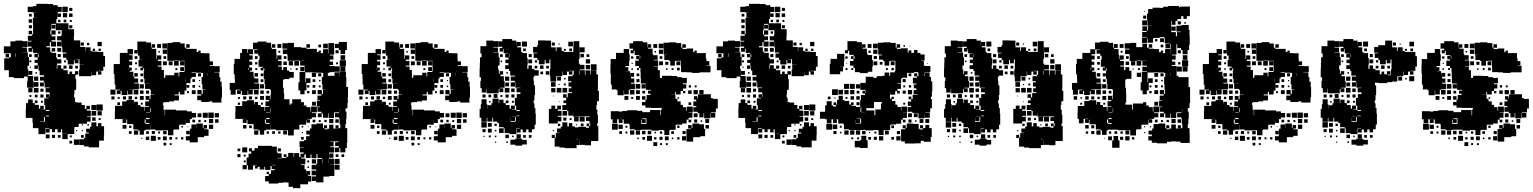

<svg xmlns="http://www.w3.org/2000/svg" viewBox="-26 -740 7970 998"><path d="M511 -470V-449H520V-393H511V-372H485V-370H501V-352H483V-368H474V-349H450V-368H449V-344H385V-378H388V-405H411V-406H387V-432H365V-431H382V-411H362V-428H358V-405H326V-428H319V-440H301V-462H319V-467H298V-494H295V-522H294V-499H270V-523H293V-530H271V-552H293V-560H295V-583H264V-616H242V-611H240V-583H236V-561H241V-582H263V-560H242V-551H262V-531H242V-524H265V-498H239V-521H233V-500H215V-494H235V-471H242V-465H266V-440H271V-432H293V-410H271V-402H269V-383H272V-401H292V-383H304V-375H326V-355H335V-368H349V-355H363V-370H381V-352H366V-329H370V-273H361V-252H359V-233H364V-210H371V-207H398V-194H415V-174H423V-190H441V-172H425V-165H446V-137H426V-134H445V-108H426V-97H383V-80H361V-72H360V-43H326V-17H298V-45H324V-46H297V-68H291V-52H273V-68H260V-53H244V-69H232V-51H212V-71H230V-74H210V-43H174V-74H145V-102H143V-127H108V-175H109V-204H120V-223H144V-204H155V-195H176V-175H183V-190H201V-172H186V-171H209V-193H204V-229H227V-232H213V-250H231V-236H233V-251H232V-260H211V-282H232V-285H206V-311H202V-321H182V-341H202V-349H180V-373H174V-399H171V-382H153V-400H170V-413H154V-429H170V-442H153V-460H169V-465H146V-487H142V-471H122V-491H138V-498H119V-524H138V-528H119V-554H141V-562H146V-614H145V-648H167V-649H150V-673H163V-674H145V-677H118V-705H145V-708H163V-720H221V-719H250V-713H274V-704H295V-678H274V-670H291V-652H273V-669H272V-641H267V-619H330V-588H359V-554H358V-530H391V-496H417V-474H419V-494H445V-474H455V-472H483V-470ZM298 -705H326V-677H298ZM334 -699H350V-683H334ZM301 -672H323V-650H301ZM333 -670H351V-652H333ZM125 -654V-668H139V-654ZM141 -622H123V-640H141ZM319 -638V-624H305V-638ZM288 -637V-625H276V-637ZM337 -626V-636H347V-626ZM262 -611V-591H242V-611ZM140 -609V-593H124V-609ZM350 -593H334V-609H350ZM123 -562V-580H141V-562ZM276 -565V-577H288V-565ZM118 -318V-342H99V-334H45V-339H20V-375H-4V-437H21V-442H30V-463H-6V-499H28V-525H54V-529H90V-526H117V-496H90V-493H114V-469H90V-468H119V-444H125V-398H117V-380H121V-345H146V-318H149V-284H115V-318ZM481 -522H503V-500H481ZM394 -519H410V-503H394ZM426 -517H438V-505H426ZM272 -491H292V-471H272ZM261 -490V-472H243V-490ZM456 -487H468V-475H456ZM498 -487V-475H486V-487ZM56 -445V-463H54V-445ZM3 -442V-460H21V-442ZM290 -459V-443H274V-459ZM125 -458H139V-444H125ZM171 -443H175V-458H171ZM127 -426H137V-416H127ZM317 -426V-416H307V-426ZM351 -400V-382H333V-400ZM304 -399H320V-383H304ZM379 -398V-384H365V-398ZM135 -394V-388H129V-394ZM142 -351H122V-371H142ZM158 -357V-365H166V-357ZM173 -320H151V-342H173ZM174 -289H150V-313H174ZM202 -291H182V-311H202ZM174 -259H150V-283H174ZM121 -282H143V-260H121ZM184 -279H200V-263H184ZM200 -233H184V-249H200ZM169 -248V-234H155V-248ZM137 -246V-236H127V-246ZM155 -218H169V-204H155ZM197 -216V-206H187V-216ZM476 -197H508V-165H476ZM449 -194H475V-168H449ZM231 -163V-168H212V-163ZM450 -163H474V-139H450ZM481 -162H503V-140H481ZM228 -139H212V-135H228ZM208 -108V-131H203V-110H181V-108ZM471 -130V-112H453V-130ZM497 -126V-116H487V-126ZM483 -100H501V-84H515V-38H514V-9H489V26H435V21H410V14H387V-16H410V-23H417V-46H435V-51H422V-71H442V-81H449V-104H475V-84H483ZM428 -87V-95H436V-87ZM399 -94H405V-88H399ZM369 -58V-64H375V-58ZM405 -58H399V-64H405ZM232 -21H212V-41H232ZM260 -23H244V-39H260ZM289 -24H275V-38H289ZM409 -24H395V-38H409ZM337 -26V-36H347V-26ZM386 13H358V-15H386ZM349 6H335V-8H349Z M1126 -288H1128V-234H1125V-207H1077V-213H1062V-210H1020V-219H999V-243H1020V-250H1000V-272H1022V-252H1028V-274H1042V-276H1026V-302H1022V-340H1029V-361H1021V-362H992V-365H970V-362H992V-340H970V-332H964V-308H943V-269H933V-249H909V-262H903V-249H882V-244H904V-218H879V-213H853V-209H826V-206H821V-194H824V-170H830V-141H832V-170H890V-165H896V-166H946V-161H971V-153H993V-129H971V-121H961V-101H941V-116H940V-92H911V-91H905V-67H878V-64H875V-37H847V-63H820V-62H782V-67H757V-91H756V-66H730V-62H722V-40H700V-62H692V-67H667V-94H664V-95H635V-118H631V-101H611V-121H628V-122H611V-121H571V-161H572V-190H609V-213H632V-220H670V-197H671V-211H691V-194H704V-185H725V-163H727V-185H748V-189H729V-213H748V-221H731V-241H751V-224H756V-246H776V-248H758V-273H753V-278H728V-304H751V-305H725V-331H721V-371H723V-385H718V-374H704V-388H715V-394H694V-428H715V-429H699V-451H691V-478H690V-462H672V-480H688V-524H734V-519H759V-493H762V-510H780V-492H763V-486H786V-457H787V-434H790V-452H812V-430H794V-423H813V-399H794V-394H814V-376H826V-336H833V-349H880V-362H902V-343H906V-366H932V-370H934V-393H933V-424H904V-425H878V-424H844V-453H843V-488H818V-514H844V-489H845V-517H871V-521H911V-514H934V-492H942V-486H996V-470H1005V-477H1017V-465H1010V-464H1034V-463H1063V-434H1064V-421H1081V-401H1064V-397H1087V-396H1116V-366H1088V-364H1114V-339H1119V-316H1126ZM791 -511H811V-491H791ZM942 -510H960V-492H942ZM581 -271H598V-274H574V-300H570V-329H569V-355H565V-407H597V-465H637V-485H665V-457H645V-453H663V-429H645V-421H661V-401H645V-389H659V-373H648V-367H667V-342H672V-332H692V-310H672V-306H696V-276H668V-274H644V-273H663V-249H639V-268H636V-246H606V-268H601V-251H581ZM820 -482H842V-460H820ZM805 -475V-467H797V-475ZM674 -448H688V-434H674ZM824 -434V-448H838V-434ZM879 -423H903V-399H879ZM910 -422H932V-400H910ZM841 -401H821V-421H841ZM851 -401V-421H871V-401ZM676 -416H686V-406H676ZM931 -391V-371H911V-391ZM643 -387H642V-378H643ZM896 -386V-376H886V-386ZM685 -385V-377H677V-385ZM1054 -346V-361H1053V-346ZM672 -360H690V-342H672ZM1003 -359H1019V-343H1003ZM704 -358H718V-344H704ZM937 -313H938V-332H937ZM718 -314H704V-328H718ZM974 -328H988V-314H974ZM1008 -318V-324H1014V-318ZM722 -280H700V-302H722ZM944 -298H958V-284H944ZM988 -284H974V-298H988ZM1015 -287H1007V-295H1015ZM548 -274H574V-248H548ZM669 -273H693V-249H669ZM991 -251H971V-271H991ZM702 -252V-270H720V-252ZM733 -253V-269H749V-253ZM956 -266V-256H946V-266ZM701 -241H721V-221H701ZM660 -240V-222H642V-240ZM569 -223H553V-239H569ZM629 -239V-223H613V-239ZM687 -237V-225H675V-237ZM586 -226V-236H596V-226ZM598 -194H584V-208H598ZM716 -206V-196H706V-206ZM755 -158H758V-178H755ZM733 -155H754V-157H733ZM1085 -127H1057V-155H1085ZM1028 -154H1054V-128H1028ZM1112 -130H1090V-152H1112ZM1001 -151H1021V-131H1001ZM751 -127H733V-121H751ZM1082 -100H1060V-122H1082ZM1110 -102H1092V-120H1110ZM726 -119V-100H730V-96H751V-101H731V-119ZM974 -104V-118H988V-104ZM1017 -117V-105H1005V-117ZM1046 -116V-106H1036V-116ZM1050 -72H1035V-68H1058V-34H1035V-27H1002V0H960V-10H940V-32H960V-42H961V-71H969V-93H993V-75H994V-98H1028V-75H1032V-90H1050ZM1082 -70H1060V-92H1082ZM631 -71H611V-91H631ZM645 -75V-87H657V-75ZM917 -77V-85H925V-77ZM949 -79V-83H953V-79ZM692 -40H670V-62H692ZM822 -42V-60H840V-42ZM942 -42V-60H960V-42ZM763 -43V-59H779V-43ZM658 -44H644V-58H658ZM734 -44V-58H748V-44ZM796 -46V-56H806V-46ZM784 -8H758V-34H784ZM841 -11H821V-31H841ZM750 -12H732V-30H750ZM808 -14H794V-28H808ZM868 -14H854V-28H868ZM927 -15H915V-27H927ZM896 -16H886V-26H896ZM714 -18H708V-24H714ZM838 16H824V2H838ZM866 14H856V4H866Z M1588 -160H1591V-186H1621V-156H1595V-152H1617V-130H1595V-122H1570V-120H1585V-102H1567V-117H1565V-92H1530V-67H1503V-64H1501V-36H1471V-63H1408V-67H1382V-90H1381V-66H1355V-62H1347V-40H1325V-62H1317V-67H1292V-94H1289V-95H1260V-117H1256V-101H1236V-121H1252V-122H1197V-160H1198V-189H1227V-190H1233V-214H1258V-219H1294V-197H1297V-210H1315V-194H1329V-184H1349V-163H1352V-185H1373V-189H1354V-213H1373V-220H1355V-242H1377V-224H1380V-247H1382V-273H1378V-277H1352V-304H1349V-330H1345V-372H1348V-385H1343V-374H1329V-388H1340V-393H1318V-429H1323V-451H1316V-461H1296V-481H1313V-484H1289V-518H1313V-524H1359V-518H1383V-492H1387V-485H1410V-457H1412V-434H1415V-452H1437V-430H1419V-423H1438V-399H1419V-394H1439V-376H1446V-391H1466V-373H1478V-366H1501V-336H1478V-329H1451V-326H1445V-284H1449V-256H1451V-224H1479V-196H1485V-202H1493V-224H1539V-209H1554V-193H1547V-192H1567V-183H1588ZM1744 -480H1735V-490H1715V-512H1735V-522H1777V-480H1768V-459H1744ZM1774 -288H1783V-234H1782V-205H1780V-177H1770V-160H1775V-122H1773V-94H1769V-74H1779V2H1777V30H1769V52H1743V30H1738V51H1714V27H1735V19H1716V-1H1733V-5H1690V-3H1708V21H1690V25H1710V53H1684V85H1710V113H1687V114H1711V143H1712V175H1685V178H1655V208H1617V201H1594V177H1617V171H1594V147H1618V141H1594V117H1618V111H1623V86H1648V81H1624V61H1619V82H1593V63H1588V81H1564V63H1556V79H1539V84H1561V114H1539V118H1557V140H1565V160H1566V149H1586V169H1575V174H1591V204H1575V218H1535V238H1497V231H1474V209H1466V208H1447V210H1421V214H1371V203H1352V175H1371V165H1360V153H1372V164H1382V145H1401V139H1386V123H1380V143H1352V127H1348V141H1324V127H1313V136H1299V122H1308V120H1289V142H1263V119H1257V140H1235V118H1256V79H1266V59H1280V47H1268V31H1284V43H1297V30H1315V18H1387V22H1413V49H1416V57H1438V81H1416V83H1438V81H1462V76H1449V62H1463V75H1472V55H1500V75H1503V56H1529V76H1536V59H1552V52H1533V26H1552V24H1531V-6H1555V-12H1565V-32H1583V-41H1566V-61H1585V-72H1593V-94H1619V-98H1653V-75H1658V-89H1674V-73H1660V-68H1676V-71H1685V-92H1707V-72H1733V-73H1718V-89H1734V-74H1743V-94H1739V-122H1737V-130H1715V-152H1737V-156H1712V-155H1710V-127H1682V-150H1679V-128H1653V-150H1646V-131H1626V-151H1645V-159H1624V-183H1637V-186H1621V-216H1637V-219H1624V-243H1645V-250H1625V-272H1647V-252H1653V-274H1667V-275H1650V-302H1647V-340H1654V-361H1646V-362H1617V-364H1561V-312H1564V-333H1588V-309H1567V-270H1557V-250H1535V-270H1525V-312H1531V-366H1559V-392H1557V-399H1534V-423H1557V-424H1529V-425H1503V-424H1469V-452H1467V-459H1444V-483H1467V-487H1442V-515H1470V-517H1502V-495H1540V-492H1567V-486H1621V-469H1630V-477H1642V-465H1634V-464H1653V-484H1679V-463H1681V-516H1711V-456H1688V-452H1707V-430H1688V-420H1705V-402H1687V-397H1712V-395H1740V-367H1712V-365H1686V-361H1678V-346H1713V-364H1739V-339H1740V-367H1772V-339H1774ZM1654 -513H1678V-489H1654ZM1416 -511H1436V-491H1416ZM1387 -510H1405V-492H1387ZM1567 -510H1585V-492H1567ZM1629 -508H1643V-494H1629ZM1260 -465H1263V-484H1289V-458H1270V-452H1287V-430H1270V-420H1285V-402H1270V-389H1284V-373H1273V-367H1292V-341H1296V-332H1317V-310H1296V-306H1321V-276H1292V-275H1269V-273H1288V-249H1264V-268H1261V-246H1231V-268H1226V-251H1206V-271H1223V-274H1204V-273H1199V-248H1173V-273H1168V-309H1195V-329H1194V-354H1189V-408H1193V-434H1222V-465H1232V-485H1260ZM1718 -479H1734V-463H1718ZM1431 -476V-466H1421V-476ZM1768 -429H1744V-453H1768ZM1299 -448H1313V-434H1299ZM1449 -434V-448H1463V-434ZM1740 -427H1772V-395H1740ZM1504 -423H1528V-399H1504ZM1475 -422H1497V-400H1475ZM1465 -402H1447V-420H1465ZM1300 -417H1312V-405H1300ZM1731 -416V-406H1721V-416ZM1769 -394V-368H1743V-394ZM1557 -370H1535V-392H1557ZM1268 -387H1265V-378H1268ZM1311 -386V-376H1301V-386ZM1521 -386V-376H1511V-386ZM1489 -384V-378H1483V-384ZM1617 -340H1595V-362H1617ZM1315 -342H1297V-360H1315ZM1628 -359H1644V-343H1628ZM1329 -358H1343V-344H1329ZM1343 -314H1329V-328H1343ZM1599 -328H1613V-314H1599ZM1632 -317V-325H1640V-317ZM1347 -280H1325V-302H1347ZM1613 -284H1599V-298H1613ZM1570 -297H1582V-285H1570ZM1641 -286H1631V-296H1641ZM1294 -273H1318V-249H1294ZM1616 -251H1596V-271H1616ZM1327 -252V-270H1345V-252ZM1359 -254V-268H1373V-254ZM1582 -255H1570V-267H1582ZM1326 -241H1346V-221H1326ZM1238 -223V-239H1254V-223ZM1268 -223V-239H1284V-223ZM1312 -237V-225H1300V-237ZM1211 -226V-236H1221V-226ZM1616 -191H1596V-211H1616ZM1222 -195H1210V-207H1222ZM1341 -206V-196H1331V-206ZM1380 -158H1382V-178H1380ZM1741 -173V-160H1742V-173ZM1358 -155H1379V-157H1358ZM1375 -127H1358V-121H1375ZM1685 -122H1707V-100H1685ZM1717 -120H1735V-102H1717ZM1351 -119V-100H1355V-96H1375V-101H1356V-119ZM1599 -104V-118H1613V-104ZM1660 -105V-117H1672V-105ZM1631 -106V-116H1641V-106ZM1237 -72V-90H1255V-72ZM1269 -74V-88H1283V-74ZM1542 -85H1550V-77H1542ZM1574 -79V-83H1578V-79ZM1317 -40H1295V-62H1317ZM1446 -61H1466V-41H1446ZM1389 -44V-58H1403V-44ZM1360 -45V-57H1372V-45ZM1420 -45V-57H1432V-45ZM1549 -54V-48H1543V-54ZM1553 -14H1539V-28H1553ZM1259 52H1233V26H1259ZM1434 47H1418V31H1434ZM1209 46V32H1223V46ZM1707 58V80H1685V58ZM1224 77H1208V61H1224ZM1719 76V62H1733V76ZM1763 76H1749V62H1763ZM1241 64H1251V74H1241ZM1739 112H1713V86H1739ZM1649 87V108H1651V87ZM1682 87H1681V108H1682ZM1595 110V88H1617V110ZM1251 104H1241V94H1251ZM1571 94H1581V104H1571ZM1739 142H1713V116H1739ZM1405 119V117H1390V119ZM1580 125V133H1572V125Z M2415 -288H2417V-234H2414V-207H2366V-213H2351V-210H2309V-219H2288V-243H2309V-250H2289V-272H2311V-252H2317V-274H2331V-276H2315V-302H2311V-340H2318V-361H2310V-362H2281V-365H2259V-362H2281V-340H2259V-332H2253V-308H2232V-269H2222V-249H2198V-262H2192V-249H2171V-244H2193V-218H2168V-213H2142V-209H2115V-206H2110V-194H2113V-170H2119V-141H2121V-170H2179V-165H2185V-166H2235V-161H2260V-153H2282V-129H2260V-121H2250V-101H2230V-116H2229V-92H2200V-91H2194V-67H2167V-64H2164V-37H2136V-63H2109V-62H2071V-67H2046V-91H2045V-66H2019V-62H2011V-40H1989V-62H1981V-67H1956V-94H1953V-95H1924V-118H1920V-101H1900V-121H1917V-122H1900V-121H1860V-161H1861V-190H1898V-213H1921V-220H1959V-197H1960V-211H1980V-194H1993V-185H2014V-163H2016V-185H2037V-189H2018V-213H2037V-221H2020V-241H2040V-224H2045V-246H2065V-248H2047V-273H2042V-278H2017V-304H2040V-305H2014V-331H2010V-371H2012V-385H2007V-374H1993V-388H2004V-394H1983V-428H2004V-429H1988V-451H1980V-478H1979V-462H1961V-480H1977V-524H2023V-519H2048V-493H2051V-510H2069V-492H2052V-486H2075V-457H2076V-434H2079V-452H2101V-430H2083V-423H2102V-399H2083V-394H2103V-376H2115V-336H2122V-349H2169V-362H2191V-343H2195V-366H2221V-370H2223V-393H2222V-424H2193V-425H2167V-424H2133V-453H2132V-488H2107V-514H2133V-489H2134V-517H2160V-521H2200V-514H2223V-492H2231V-486H2285V-470H2294V-477H2306V-465H2299V-464H2323V-463H2352V-434H2353V-421H2370V-401H2353V-397H2376V-396H2405V-366H2377V-364H2403V-339H2408V-316H2415ZM2080 -511H2100V-491H2080ZM2231 -510H2249V-492H2231ZM1870 -271H1887V-274H1863V-300H1859V-329H1858V-355H1854V-407H1886V-465H1926V-485H1954V-457H1934V-453H1952V-429H1934V-421H1950V-401H1934V-389H1948V-373H1937V-367H1956V-342H1961V-332H1981V-310H1961V-306H1985V-276H1957V-274H1933V-273H1952V-249H1928V-268H1925V-246H1895V-268H1890V-251H1870ZM2109 -482H2131V-460H2109ZM2094 -475V-467H2086V-475ZM1963 -448H1977V-434H1963ZM2113 -434V-448H2127V-434ZM2168 -423H2192V-399H2168ZM2199 -422H2221V-400H2199ZM2130 -401H2110V-421H2130ZM2140 -401V-421H2160V-401ZM1965 -416H1975V-406H1965ZM2220 -391V-371H2200V-391ZM1932 -387H1931V-378H1932ZM2185 -386V-376H2175V-386ZM1974 -385V-377H1966V-385ZM2343 -346V-361H2342V-346ZM1961 -360H1979V-342H1961ZM2292 -359H2308V-343H2292ZM1993 -358H2007V-344H1993ZM2226 -313H2227V-332H2226ZM2007 -314H1993V-328H2007ZM2263 -328H2277V-314H2263ZM2297 -318V-324H2303V-318ZM2011 -280H1989V-302H2011ZM2233 -298H2247V-284H2233ZM2277 -284H2263V-298H2277ZM2304 -287H2296V-295H2304ZM1837 -274H1863V-248H1837ZM1958 -273H1982V-249H1958ZM2280 -251H2260V-271H2280ZM1991 -252V-270H2009V-252ZM2022 -253V-269H2038V-253ZM2245 -266V-256H2235V-266ZM1990 -241H2010V-221H1990ZM1949 -240V-222H1931V-240ZM1858 -223H1842V-239H1858ZM1918 -239V-223H1902V-239ZM1976 -237V-225H1964V-237ZM1875 -226V-236H1885V-226ZM1887 -194H1873V-208H1887ZM2005 -206V-196H1995V-206ZM2044 -158H2047V-178H2044ZM2022 -155H2043V-157H2022ZM2374 -127H2346V-155H2374ZM2317 -154H2343V-128H2317ZM2401 -130H2379V-152H2401ZM2290 -151H2310V-131H2290ZM2040 -127H2022V-121H2040ZM2371 -100H2349V-122H2371ZM2399 -102H2381V-120H2399ZM2015 -119V-100H2019V-96H2040V-101H2020V-119ZM2263 -104V-118H2277V-104ZM2306 -117V-105H2294V-117ZM2335 -116V-106H2325V-116ZM2339 -72H2324V-68H2347V-34H2324V-27H2291V0H2249V-10H2229V-32H2249V-42H2250V-71H2258V-93H2282V-75H2283V-98H2317V-75H2321V-90H2339ZM2371 -70H2349V-92H2371ZM1920 -71H1900V-91H1920ZM1934 -75V-87H1946V-75ZM2206 -77V-85H2214V-77ZM2238 -79V-83H2242V-79ZM1981 -40H1959V-62H1981ZM2111 -42V-60H2129V-42ZM2231 -42V-60H2249V-42ZM2052 -43V-59H2068V-43ZM1947 -44H1933V-58H1947ZM2023 -44V-58H2037V-44ZM2085 -46V-56H2095V-46ZM2073 -8H2047V-34H2073ZM2130 -11H2110V-31H2130ZM2039 -12H2021V-30H2039ZM2097 -14H2083V-28H2097ZM2157 -14H2143V-28H2157ZM2216 -15H2204V-27H2216ZM2185 -16H2175V-26H2185ZM2003 -18H1997V-24H2003ZM2127 16H2113V2H2127ZM2155 14H2145V4H2155Z M2739 -382H2751V-375H2774V-347H2751V-340H2747V-320H2749V-296H2755V-246H2752V-219H2748V-203H2752V-178H2757V-150H2759V-92H2753V-68H2739V-52H2721V-67H2709V-52H2691V-67H2680V-51H2660V-71H2676V-73H2658V-43H2622V-48H2597V-73H2592V-79H2568V-100H2559V-108H2537V-128H2533V-108H2507V-128H2504V-107H2476V-128H2467V-174H2473V-198H2477V-224H2503V-198H2507V-174H2508V-193H2528V-203H2534V-227H2566V-204H2569V-222H2591V-204H2603V-194H2623V-175H2630V-191H2650V-171H2634V-169H2657V-191H2650V-231H2660V-251H2679V-260H2659V-282H2679V-284H2653V-311H2651V-290H2629V-312H2650V-320H2629V-342H2650V-347H2626V-371H2620V-381H2600V-401H2617V-412H2601V-430H2617V-441H2600V-461H2617V-463H2592V-486H2589V-472H2571V-490H2585V-497H2566V-525H2585V-537H2636V-529H2658V-504H2659V-522H2681V-500H2663V-494H2683V-470H2689V-464H2713V-438H2717V-404H2715V-382H2721V-400H2739ZM3077 -214V-194H3074V-170H3079V-143H3082V-99H3078V-85H3084V-7H3046V15H3014V13H2986V-10H2985V14H2971V30H2909V27H2882V22H2857V-23H2842V-39H2858V-24H2863V-48H2883V-50H2869V-72H2889V-82H2897V-104H2923V-83H2931V-100H2949V-83H2962V-78H2980V-81H3020V-76H3036V-84H3023V-98H3037V-85H3042V-99H3038V-111H3020V-131H3038V-135H3014V-136H2987V-134H2953V-156H2952V-139H2928V-163H2922V-168H2897V-194H2917V-204H2903V-218H2917V-232H2901V-250H2919V-234H2925V-256H2947V-261H2930V-281H2944V-290H2929V-312H2944V-318H2927V-344H2950V-351H2956V-372H2933V-370H2949V-352H2931V-368H2921V-350H2899V-368H2897V-344H2868V-343H2865V-316H2835V-343H2832V-379H2835V-431H2830V-411H2810V-428H2805V-406H2775V-428H2767V-439H2748V-463H2766V-466H2745V-496H2766V-505H2771V-530H2809V-529H2838V-500H2839V-494H2863V-475H2867V-494H2893V-475H2904V-470H2954V-497H2955V-526H2985V-497H2986V-468H2987V-434H2983V-409H2988V-403H3012V-379H2988V-375H3014V-349H3017V-374H3043V-353H3046V-375H3074V-353H3082V-279H3081V-268H3087V-214ZM2471 -320H2474V-338H2467V-384H2468V-413H2469V-442H2477V-462H2471V-500H2502V-529H2538V-526H2565V-496H2538V-493H2562V-469H2538V-467H2566V-442H2571V-400H2563V-378H2567V-356H2571V-370H2589V-352H2575V-344H2593V-318H2597V-284H2573V-281H2590V-261H2570V-278H2566V-255H2504V-279H2502V-259H2478V-282H2471ZM2687 -524H2713V-498H2687ZM2928 -523H2952V-499H2928ZM2842 -519H2858V-503H2842ZM2877 -514H2883V-508H2877ZM2987 -494H3013V-468H2987ZM2707 -488V-474H2693V-488ZM2947 -488V-474H2933V-488ZM2905 -486H2915V-476H2905ZM3009 -460V-442H2991V-460ZM2722 -459H2738V-443H2722ZM2573 -458H2587V-444H2573ZM2620 -444H2622V-458H2620ZM3023 -458H3037V-444H3023ZM3019 -432H3041V-410H3019ZM2720 -431H2740V-411H2720ZM2754 -415V-427H2766V-415ZM2584 -425V-417H2576V-425ZM3045 -406H3075V-376H3045ZM3019 -402H3041V-380H3019ZM2799 -382H2781V-400H2799ZM2767 -384H2753V-398H2767ZM2813 -384V-398H2827V-384ZM2986 -373H2984V-351H2986ZM2829 -352H2811V-370H2829ZM2797 -354H2783V-368H2797ZM2606 -357V-365H2614V-357ZM2621 -320H2599V-342H2621ZM2870 -341H2890V-321H2870ZM2906 -327V-335H2914V-327ZM2838 -313H2862V-289H2838ZM2620 -311V-291H2600V-311ZM2915 -296H2905V-306H2915ZM2883 -304V-298H2877V-304ZM2622 -259H2598V-283H2622ZM2892 -259H2868V-283H2892ZM2922 -259H2898V-283H2922ZM2839 -282H2861V-260H2839ZM2631 -280H2649V-262H2631ZM2560 -251V-231H2540V-251ZM2498 -249V-233H2482V-249ZM2618 -249V-233H2602V-249ZM2632 -249H2648V-233H2632ZM2513 -248H2527V-234H2513ZM2585 -246V-236H2575V-246ZM2852 -243V-239H2848V-243ZM2603 -218H2617V-204H2603ZM2645 -216V-206H2635V-216ZM2524 -215V-207H2516V-215ZM2882 -213V-209H2878V-213ZM2892 -109H2873V-98H2827V-174H2840V-191H2860V-174H2870V-191H2890V-171H2873V-164H2893V-138H2873V-133H2892ZM2658 -163H2676V-168H2658ZM2922 -139H2898V-163H2922ZM2675 -136V-139H2658V-136ZM3013 -134V-108H2987V-134ZM2655 -109V-133H2634V-132H2651V-110H2629V-127H2628V-106H2652V-109ZM2958 -133H2982V-109H2958ZM2902 -113V-129H2918V-113ZM2935 -116V-126H2945V-116ZM2504 -77H2476V-105H2504ZM2530 -81H2510V-101H2530ZM2993 -84V-98H3007V-84ZM2556 -85H2544V-97H2556ZM2886 -97V-85H2874V-97ZM2973 -94V-88H2967V-94ZM2592 -49H2568V-73H2592ZM2530 -51H2510V-71H2530ZM2498 -53H2482V-69H2498ZM2554 -57H2546V-65H2554ZM2853 -64V-58H2847V-64ZM2659 -20V-42H2681V-20ZM2619 -22H2601V-40H2619ZM2693 -24V-38H2707V-24ZM2737 -24H2723V-38H2737ZM2525 -26H2515V-36H2525ZM2554 -27H2546V-35H2554ZM2636 -27V-35H2644V-27ZM2493 -28H2487V-34H2493ZM2652 -19H2688V-13H2712V11H2688V17H2652V12H2627V-14H2652ZM2979 -18H2971V-16H2979ZM2614 3H2606V-5H2614ZM2553 2H2547V-4H2553Z M3519 -92H3490V-91H3486V-65H3458V-63H3453V-38H3427V-63H3422V-64H3400V-61H3360V-66H3307V-64H3273V-68H3247V-94H3243V-97H3216V-119H3210V-101H3190V-120H3182V-99H3158V-120H3149V-162H3191V-160H3208V-163H3234V-167H3286V-164H3313V-157H3353V-168H3407V-141H3410V-171H3414V-179H3358V-180H3329V-192H3311V-210H3329V-222H3335V-246H3355V-253H3342V-269H3358V-273H3332V-301H3331V-280H3309V-302H3330V-306H3305V-335H3304V-364H3303V-386H3295V-397H3276V-425H3295V-432H3281V-450H3297V-454H3273V-476H3268V-463H3252V-479H3265V-487H3246V-515H3265V-526H3315V-520H3339V-494H3341V-510H3359V-492H3343V-487H3366V-460H3369V-453H3392V-429H3373V-426H3395V-396H3373V-394H3393V-375H3404V-335H3415V-346H3465V-345H3494V-339H3518V-335H3544V-307H3524V-302H3541V-280H3524V-267H3512V-249H3488V-262H3484V-247H3463V-246H3485V-226H3495V-213H3512V-195H3524V-183H3542V-164H3545V-186H3575V-156H3553V-154H3573V-128H3553V-118H3543V-98H3519ZM3444 -455H3424V-484H3423V-518H3451V-520H3489V-516H3515V-493H3521V-510H3539V-492H3522V-485H3543V-488H3577V-469H3584V-477H3596V-465H3588V-464H3643V-437H3646V-422H3661V-400H3646V-398H3667V-364H3610V-361H3570V-364H3543V-365H3514V-394H3513V-424H3488V-423H3482V-399H3458V-423H3452V-428H3427V-454H3444ZM3398 -513H3422V-489H3398ZM3370 -511H3390V-491H3370ZM3149 -358H3147V-404H3148V-433H3176V-465H3216V-485H3244V-458H3247V-424H3244V-397H3225V-391H3240V-371H3226V-370H3249V-345H3250V-361H3270V-341H3254V-332H3271V-310H3254V-305H3274V-277H3248V-273H3242V-249H3218V-270H3216V-245H3184V-270H3179V-275H3154V-300H3149ZM3399 -482H3421V-460H3399ZM3384 -475V-467H3376V-475ZM3299 -436H3302V-448H3299ZM3403 -434V-448H3417V-434ZM3254 -447H3266V-435H3254ZM3420 -401H3400V-421H3420ZM3490 -421H3510V-401H3490ZM3432 -419H3448V-403H3432ZM3257 -408V-414H3263V-408ZM3507 -388V-374H3493V-388ZM3295 -376H3285V-386H3295ZM3475 -386V-376H3465V-386ZM3264 -377H3256V-385H3264ZM3444 -385V-377H3436V-385ZM3283 -344V-358H3297V-344ZM3298 -313H3282V-329H3298ZM3302 -279H3278V-303H3302ZM3554 -285V-297H3566V-285ZM3585 -286V-296H3595V-286ZM3272 -273V-249H3248V-273ZM3601 -250H3579V-272H3601ZM3609 -250V-272H3631V-250ZM3280 -271H3300V-251H3280ZM3551 -270H3569V-252H3551ZM3313 -254V-268H3327V-254ZM3536 -267V-255H3524V-267ZM3679 -226H3705V-176H3695V-156H3669V-153H3692V-129H3668V-152H3666V-125H3634V-152H3631V-130H3609V-152H3601V-159H3578V-183H3593V-189H3578V-213H3593V-222H3581V-240H3599V-228H3602V-249H3631V-250H3669V-230H3679ZM3240 -241V-221H3220V-241ZM3300 -221H3280V-241H3300ZM3311 -222V-240H3329V-222ZM3265 -236V-226H3255V-236ZM3504 -235V-227H3496V-235ZM3567 -208V-194H3553V-208ZM3580 -151H3600V-131H3580ZM3334 -96V-125H3313V-121H3330V-101H3310V-118H3307V-96ZM3208 -121V-122H3191V-121ZM3660 -101H3640V-121H3660ZM3598 -119V-103H3582V-119ZM3567 -118V-104H3553V-118ZM3616 -107V-115H3624V-107ZM3607 -94H3633V-70H3639V-32H3614V-27H3577V-4H3543V-33H3542V-69H3566V-72H3551V-90H3569V-75H3573V-98H3607ZM3185 -66H3155V-96H3185ZM3211 -70H3189V-92H3211ZM3659 -72H3641V-90H3659ZM3506 -75H3494V-87H3506ZM3235 -76H3225V-86H3235ZM3271 -40H3249V-62H3271ZM3301 -40H3279V-62H3301ZM3329 -42H3311V-60H3329ZM3341 -42V-60H3359V-42ZM3538 -59V-43H3522V-59ZM3207 -44H3193V-58H3207ZM3477 -44H3463V-58H3477ZM3404 -45V-57H3416V-45ZM3235 -46H3225V-56H3235ZM3376 -47V-55H3384V-47ZM3363 -8H3337V-34H3363ZM3541 -10H3519V-32H3541ZM3450 -11H3430V-31H3450ZM3418 -13H3402V-29H3418ZM3327 -14H3313V-28H3327ZM3386 -15H3374V-27H3386ZM3506 -15H3494V-27H3506ZM3294 -17H3286V-25H3294ZM3474 -17H3466V-25H3474ZM3390 19H3370V-1H3390ZM3415 14H3405V4H3415ZM3445 14H3435V4H3445Z M4215 -470V-449H4224V-393H4215V-372H4189V-370H4205V-352H4187V-368H4178V-349H4154V-368H4153V-344H4089V-378H4092V-405H4115V-406H4091V-432H4069V-431H4086V-411H4066V-428H4062V-405H4030V-428H4023V-440H4005V-462H4023V-467H4002V-494H3999V-522H3998V-499H3974V-523H3997V-530H3975V-552H3997V-560H3999V-583H3968V-616H3946V-611H3944V-583H3940V-561H3945V-582H3967V-560H3946V-551H3966V-531H3946V-524H3969V-498H3943V-521H3937V-500H3919V-494H3939V-471H3946V-465H3970V-440H3975V-432H3997V-410H3975V-402H3973V-383H3976V-401H3996V-383H4008V-375H4030V-355H4039V-368H4053V-355H4067V-370H4085V-352H4070V-329H4074V-273H4065V-252H4063V-233H4068V-210H4075V-207H4102V-194H4119V-174H4127V-190H4145V-172H4129V-165H4150V-137H4130V-134H4149V-108H4130V-97H4087V-80H4065V-72H4064V-43H4030V-17H4002V-45H4028V-46H4001V-68H3995V-52H3977V-68H3964V-53H3948V-69H3936V-51H3916V-71H3934V-74H3914V-43H3878V-74H3849V-102H3847V-127H3812V-175H3813V-204H3824V-223H3848V-204H3859V-195H3880V-175H3887V-190H3905V-172H3890V-171H3913V-193H3908V-229H3931V-232H3917V-250H3935V-236H3937V-251H3936V-260H3915V-282H3936V-285H3910V-311H3906V-321H3886V-341H3906V-349H3884V-373H3878V-399H3875V-382H3857V-400H3874V-413H3858V-429H3874V-442H3857V-460H3873V-465H3850V-487H3846V-471H3826V-491H3842V-498H3823V-524H3842V-528H3823V-554H3845V-562H3850V-614H3849V-648H3871V-649H3854V-673H3867V-674H3849V-677H3822V-705H3849V-708H3867V-720H3925V-719H3954V-713H3978V-704H3999V-678H3978V-670H3995V-652H3977V-669H3976V-641H3971V-619H4034V-588H4063V-554H4062V-530H4095V-496H4121V-474H4123V-494H4149V-474H4159V-472H4187V-470ZM4002 -705H4030V-677H4002ZM4038 -699H4054V-683H4038ZM4005 -672H4027V-650H4005ZM4037 -670H4055V-652H4037ZM3829 -654V-668H3843V-654ZM3845 -622H3827V-640H3845ZM4023 -638V-624H4009V-638ZM3992 -637V-625H3980V-637ZM4041 -626V-636H4051V-626ZM3966 -611V-591H3946V-611ZM3844 -609V-593H3828V-609ZM4054 -593H4038V-609H4054ZM3827 -562V-580H3845V-562ZM3980 -565V-577H3992V-565ZM3822 -318V-342H3803V-334H3749V-339H3724V-375H3700V-437H3725V-442H3734V-463H3698V-499H3732V-525H3758V-529H3794V-526H3821V-496H3794V-493H3818V-469H3794V-468H3823V-444H3829V-398H3821V-380H3825V-345H3850V-318H3853V-284H3819V-318ZM4185 -522H4207V-500H4185ZM4098 -519H4114V-503H4098ZM4130 -517H4142V-505H4130ZM3976 -491H3996V-471H3976ZM3965 -490V-472H3947V-490ZM4160 -487H4172V-475H4160ZM4202 -487V-475H4190V-487ZM3760 -445V-463H3758V-445ZM3707 -442V-460H3725V-442ZM3994 -459V-443H3978V-459ZM3829 -458H3843V-444H3829ZM3875 -443H3879V-458H3875ZM3831 -426H3841V-416H3831ZM4021 -426V-416H4011V-426ZM4055 -400V-382H4037V-400ZM4008 -399H4024V-383H4008ZM4083 -398V-384H4069V-398ZM3839 -394V-388H3833V-394ZM3846 -351H3826V-371H3846ZM3862 -357V-365H3870V-357ZM3877 -320H3855V-342H3877ZM3878 -289H3854V-313H3878ZM3906 -291H3886V-311H3906ZM3878 -259H3854V-283H3878ZM3825 -282H3847V-260H3825ZM3888 -279H3904V-263H3888ZM3904 -233H3888V-249H3904ZM3873 -248V-234H3859V-248ZM3841 -246V-236H3831V-246ZM3859 -218H3873V-204H3859ZM3901 -216V-206H3891V-216ZM4180 -197H4212V-165H4180ZM4153 -194H4179V-168H4153ZM3935 -163V-168H3916V-163ZM4154 -163H4178V-139H4154ZM4185 -162H4207V-140H4185ZM3932 -139H3916V-135H3932ZM3912 -108V-131H3907V-110H3885V-108ZM4175 -130V-112H4157V-130ZM4201 -126V-116H4191V-126ZM4187 -100H4205V-84H4219V-38H4218V-9H4193V26H4139V21H4114V14H4091V-16H4114V-23H4121V-46H4139V-51H4126V-71H4146V-81H4153V-104H4179V-84H4187ZM4132 -87V-95H4140V-87ZM4103 -94H4109V-88H4103ZM4073 -58V-64H4079V-58ZM4109 -58H4103V-64H4109ZM3936 -21H3916V-41H3936ZM3964 -23H3948V-39H3964ZM3993 -24H3979V-38H3993ZM4113 -24H4099V-38H4113ZM4041 -26V-36H4051V-26ZM4090 13H4062V-15H4090ZM4053 6H4039V-8H4053Z M4388 -476H4382V-463H4366V-479H4379V-526H4429V-521H4454V-494H4455V-510H4473V-492H4457V-487H4480V-461H4484V-454H4507V-428H4511V-394H4508V-367H4485V-360H4443V-365H4418V-387H4410V-399H4392V-423H4410V-434H4397V-448H4411V-435H4416V-448H4411V-455H4388ZM4813 -317H4820V-265H4818V-237H4813V-225H4818V-177H4809V-156H4784V-154H4807V-128H4781V-151H4780V-125H4748V-151H4744V-153H4716V-159H4692V-183H4710V-190H4693V-212H4710V-224H4697V-238H4711V-225H4718V-247H4744V-250H4723V-272H4737V-281H4724V-301H4737V-306H4719V-336H4741V-343H4726V-359H4742V-344H4748V-363H4746V-365H4724V-361H4689V-336H4663V-332H4658V-307H4639V-304H4657V-278H4639V-268H4651V-254H4637V-266H4627V-248H4601V-263H4600V-227H4608V-237H4620V-225H4610V-215H4628V-196H4639V-184H4657V-164H4659V-186H4689V-156H4667V-155H4688V-127H4667V-118H4658V-97H4632V-93H4605V-90H4601V-64H4572V-63H4567V-38H4541V-63H4536V-64H4513V-62H4475V-65H4451V-64H4387V-68H4361V-94H4357V-98H4331V-120H4324V-101H4304V-120H4296V-99H4272V-120H4263V-123H4236V-159H4263V-192H4271V-214H4297V-192H4305V-186H4319V-194H4307V-208H4321V-196H4325V-220H4333V-242H4355V-220H4363V-215H4388V-197H4397V-208H4411V-194H4400V-190H4423V-184H4445V-220H4449V-246H4470V-254H4457V-268H4471V-255H4473V-273H4446V-309H4473V-312H4474V-341H4514V-335H4531V-344H4559V-346H4572V-363H4596V-346H4601V-364H4625V-370H4628V-424H4603V-422H4596V-399H4572V-422H4565V-430H4543V-452H4558V-456H4539V-484H4537V-518H4565V-520H4603V-517H4630V-493H4635V-510H4653V-492H4636V-486H4656V-489H4692V-467H4697V-478H4711V-465H4725V-480H4743V-465H4758V-457H4780V-425H4762V-423H4776V-399H4782V-397H4810V-365H4782V-363H4780V-344H4782V-363H4806V-340H4813ZM4512 -513H4536V-489H4512ZM4484 -511H4504V-491H4484ZM4670 -505H4678V-497H4670ZM4702 -503H4706V-499H4702ZM4513 -482H4535V-460H4513ZM4500 -477V-465H4488V-477ZM4356 -369H4341V-354H4287V-408H4291V-434H4325V-460H4363V-422H4361V-394H4341V-393H4356ZM4516 -433V-449H4532V-433ZM4368 -447H4380V-435H4368ZM4534 -401H4514V-421H4534ZM4604 -421H4624V-401H4604ZM4547 -418H4561V-404H4547ZM4372 -409V-413H4376V-409ZM4792 -413H4796V-409H4792ZM4620 -387V-375H4608V-387ZM4379 -376H4369V-386H4379ZM4399 -376V-386H4409V-376ZM4579 -376V-386H4589V-376ZM4697 -358H4711V-344H4697ZM4666 -329H4682V-313H4666ZM4361 -304H4387V-278H4361ZM4391 -304H4417V-278H4391ZM4423 -302H4445V-280H4423ZM4710 -297V-285H4698V-297ZM4669 -286V-296H4679V-286ZM4299 -276H4329V-246H4299ZM4356 -249H4332V-273H4356ZM4363 -272H4385V-250H4363ZM4393 -272H4415V-250H4393ZM4715 -250H4693V-272H4715ZM4666 -269H4682V-253H4666ZM4427 -254V-268H4441V-254ZM4413 -240V-222H4395V-240ZM4425 -240H4443V-222H4425ZM4277 -238H4291V-224H4277ZM4379 -236V-226H4369V-236ZM4317 -234V-228H4311V-234ZM4553 -171V-202H4558V-210H4518V-207H4517V-178H4477V-166H4519V-141H4524V-171ZM4442 -209V-193H4426V-209ZM4679 -206V-196H4669V-206ZM4451 -182H4447V-158H4451V-157H4469V-158H4451ZM4694 -151H4714V-131H4694ZM4744 -131H4724V-151H4744ZM4422 -118V-98H4450V-124H4427V-122H4445V-100H4423V-118ZM4323 -121V-122H4305V-121ZM4754 -121H4774V-101H4754ZM4784 -121H4804V-101H4784ZM4712 -119V-103H4696V-119ZM4681 -118V-104H4667V-118ZM4730 -107V-115H4738V-107ZM4784 -91H4804V-74H4817V-28H4812V-3H4776V-8H4760V5H4731V6H4677V-5H4658V-34H4657V-68H4680V-73H4666V-89H4682V-75H4687V-98H4721V-96H4749V-71H4754V-67H4771V-73H4756V-89H4772V-74H4784ZM4299 -66H4269V-96H4299ZM4326 -69H4302V-93H4326ZM4621 -74H4607V-88H4621ZM4349 -76H4339V-86H4349ZM4385 -40H4363V-62H4385ZM4415 -40H4393V-62H4415ZM4423 -62H4445V-40H4423ZM4594 -41H4574V-61H4594ZM4455 -42V-60H4473V-42ZM4322 -43H4306V-59H4322ZM4636 -43V-59H4652V-43ZM4519 -46V-56H4529V-46ZM4348 -47H4340V-55H4348ZM4491 -48V-54H4497V-48ZM4771 -35H4760V-34H4771ZM4451 -34H4477V-11H4484V29H4444V26H4417V-8H4444V-11H4451ZM4565 -10H4543V-32H4565ZM4655 -10H4633V-32H4655ZM4532 -13H4516V-29H4532ZM4501 -14H4487V-28H4501ZM4621 -14H4607V-28H4621ZM4409 -16H4399V-26H4409ZM4439 -26V-16H4429V-26Z M5153 -382H5165V-375H5188V-347H5165V-340H5161V-320H5163V-296H5169V-246H5166V-219H5162V-203H5166V-178H5171V-150H5173V-92H5167V-68H5153V-52H5135V-67H5123V-52H5105V-67H5094V-51H5074V-71H5090V-73H5072V-43H5036V-48H5011V-73H5006V-79H4982V-100H4973V-108H4951V-128H4947V-108H4921V-128H4918V-107H4890V-128H4881V-174H4887V-198H4891V-224H4917V-198H4921V-174H4922V-193H4942V-203H4948V-227H4980V-204H4983V-222H5005V-204H5017V-194H5037V-175H5044V-191H5064V-171H5048V-169H5071V-191H5064V-231H5074V-251H5093V-260H5073V-282H5093V-284H5067V-311H5065V-290H5043V-312H5064V-320H5043V-342H5064V-347H5040V-371H5034V-381H5014V-401H5031V-412H5015V-430H5031V-441H5014V-461H5031V-463H5006V-486H5003V-472H4985V-490H4999V-497H4980V-525H4999V-537H5050V-529H5072V-504H5073V-522H5095V-500H5077V-494H5097V-470H5103V-464H5127V-438H5131V-404H5129V-382H5135V-400H5153ZM5491 -214V-194H5488V-170H5493V-143H5496V-99H5492V-85H5498V-7H5460V15H5428V13H5400V-10H5399V14H5385V30H5323V27H5296V22H5271V-23H5256V-39H5272V-24H5277V-48H5297V-50H5283V-72H5303V-82H5311V-104H5337V-83H5345V-100H5363V-83H5376V-78H5394V-81H5434V-76H5450V-84H5437V-98H5451V-85H5456V-99H5452V-111H5434V-131H5452V-135H5428V-136H5401V-134H5367V-156H5366V-139H5342V-163H5336V-168H5311V-194H5331V-204H5317V-218H5331V-232H5315V-250H5333V-234H5339V-256H5361V-261H5344V-281H5358V-290H5343V-312H5358V-318H5341V-344H5364V-351H5370V-372H5347V-370H5363V-352H5345V-368H5335V-350H5313V-368H5311V-344H5282V-343H5279V-316H5249V-343H5246V-379H5249V-431H5244V-411H5224V-428H5219V-406H5189V-428H5181V-439H5162V-463H5180V-466H5159V-496H5180V-505H5185V-530H5223V-529H5252V-500H5253V-494H5277V-475H5281V-494H5307V-475H5318V-470H5368V-497H5369V-526H5399V-497H5400V-468H5401V-434H5397V-409H5402V-403H5426V-379H5402V-375H5428V-349H5431V-374H5457V-353H5460V-375H5488V-353H5496V-279H5495V-268H5501V-214ZM4885 -320H4888V-338H4881V-384H4882V-413H4883V-442H4891V-462H4885V-500H4916V-529H4952V-526H4979V-496H4952V-493H4976V-469H4952V-467H4980V-442H4985V-400H4977V-378H4981V-356H4985V-370H5003V-352H4989V-344H5007V-318H5011V-284H4987V-281H5004V-261H4984V-278H4980V-255H4918V-279H4916V-259H4892V-282H4885ZM5101 -524H5127V-498H5101ZM5342 -523H5366V-499H5342ZM5256 -519H5272V-503H5256ZM5291 -514H5297V-508H5291ZM5401 -494H5427V-468H5401ZM5121 -488V-474H5107V-488ZM5361 -488V-474H5347V-488ZM5319 -486H5329V-476H5319ZM5423 -460V-442H5405V-460ZM5136 -459H5152V-443H5136ZM4987 -458H5001V-444H4987ZM5034 -444H5036V-458H5034ZM5437 -458H5451V-444H5437ZM5433 -432H5455V-410H5433ZM5134 -431H5154V-411H5134ZM5168 -415V-427H5180V-415ZM4998 -425V-417H4990V-425ZM5459 -406H5489V-376H5459ZM5433 -402H5455V-380H5433ZM5213 -382H5195V-400H5213ZM5181 -384H5167V-398H5181ZM5227 -384V-398H5241V-384ZM5400 -373H5398V-351H5400ZM5243 -352H5225V-370H5243ZM5211 -354H5197V-368H5211ZM5020 -357V-365H5028V-357ZM5035 -320H5013V-342H5035ZM5284 -341H5304V-321H5284ZM5320 -327V-335H5328V-327ZM5252 -313H5276V-289H5252ZM5034 -311V-291H5014V-311ZM5329 -296H5319V-306H5329ZM5297 -304V-298H5291V-304ZM5036 -259H5012V-283H5036ZM5306 -259H5282V-283H5306ZM5336 -259H5312V-283H5336ZM5253 -282H5275V-260H5253ZM5045 -280H5063V-262H5045ZM4974 -251V-231H4954V-251ZM4912 -249V-233H4896V-249ZM5032 -249V-233H5016V-249ZM5046 -249H5062V-233H5046ZM4927 -248H4941V-234H4927ZM4999 -246V-236H4989V-246ZM5266 -243V-239H5262V-243ZM5017 -218H5031V-204H5017ZM5059 -216V-206H5049V-216ZM4938 -215V-207H4930V-215ZM5296 -213V-209H5292V-213ZM5306 -109H5287V-98H5241V-174H5254V-191H5274V-174H5284V-191H5304V-171H5287V-164H5307V-138H5287V-133H5306ZM5072 -163H5090V-168H5072ZM5336 -139H5312V-163H5336ZM5089 -136V-139H5072V-136ZM5427 -134V-108H5401V-134ZM5069 -109V-133H5048V-132H5065V-110H5043V-127H5042V-106H5066V-109ZM5372 -133H5396V-109H5372ZM5316 -113V-129H5332V-113ZM5349 -116V-126H5359V-116ZM4918 -77H4890V-105H4918ZM4944 -81H4924V-101H4944ZM5407 -84V-98H5421V-84ZM4970 -85H4958V-97H4970ZM5300 -97V-85H5288V-97ZM5387 -94V-88H5381V-94ZM5006 -49H4982V-73H5006ZM4944 -51H4924V-71H4944ZM4912 -53H4896V-69H4912ZM4968 -57H4960V-65H4968ZM5267 -64V-58H5261V-64ZM5073 -20V-42H5095V-20ZM5033 -22H5015V-40H5033ZM5107 -24V-38H5121V-24ZM5151 -24H5137V-38H5151ZM4939 -26H4929V-36H4939ZM4968 -27H4960V-35H4968ZM5050 -27V-35H5058V-27ZM4907 -28H4901V-34H4907ZM5066 -19H5102V-13H5126V11H5102V17H5066V12H5041V-14H5066ZM5393 -18H5385V-16H5393ZM5028 3H5020V-5H5028ZM4967 2H4961V-4H4967Z M6152 -287H6160V-205H6157V-178H6148V-160H6153V-122H6151V-94H6148V-74H6157V-45H6158V3H6110V-4H6087V-5H6062V-3H6040V5H5988V2H5961V-10H5943V-32H5961V-41H5944V-61H5963V-72H5970V-95H5997V-98H6031V-74H6036V-89H6052V-73H6037V-68H6053V-72H6062V-93H6086V-72H6111V-73H6096V-89H6112V-74H6120V-94H6117V-122H6115V-130H6093V-152H6115V-156H6090V-155H6088V-127H6060V-150H6057V-128H6031V-150H6024V-131H6004V-151H6023V-159H6002V-183H6014V-186H5999V-216H6014V-219H6002V-243H6023V-250H6003V-272H6025V-252H6030V-274H6027V-302H6025V-340H6031V-361H6024V-363H5996V-364H5972V-363H5939V-312H5942V-333H5966V-309H5945V-270H5935V-250H5913V-270H5903V-312H5909V-366H5936V-369H5912V-393H5935V-399H5912V-423H5935V-424H5907V-425H5882V-423H5846V-452H5845V-459H5822V-483H5845V-487H5820V-515H5848V-517H5880V-495H5912V-513H5936V-492H5945V-487H5970V-485H5998V-469H6008V-477H6020V-465H6012V-464H6030V-485H6058V-463H6059V-512H6056V-489H6032V-513H6055V-515H6028V-543H6026V-547H6002V-543H5974V-541H5967V-518H5941V-541H5938V-517H5910V-545H5934V-548H5911V-574H5934V-579H5912V-603H5936V-581H5940V-605H5963V-606H5939V-633H5937V-608H5911V-634H5936V-669H5942V-693H5965V-700H6003V-699H6020V-705H6046V-709H6102V-703H6109V-706H6159V-656H6143V-642H6125V-656H6114V-641H6094V-631H6084V-611H6064V-631H6061V-609H6062V-573H6086V-552H6092V-573H6111V-576H6089V-606H6115V-610H6153V-584H6157V-555H6158V-507H6155V-480H6147V-458H6121V-480H6113V-490H6093V-510H6089V-456H6066V-452H6085V-430H6066V-420H6083V-402H6065V-397H6090V-346H6099V-339H6152ZM5922 -683H5926V-679H5922ZM5916 -659H5932V-643H5916ZM6112 -629V-613H6096V-629ZM6138 -625V-617H6130V-625ZM6085 -580H6063V-602H6085ZM6004 -541H6024V-521H6004ZM5978 -525V-537H5990V-525ZM5966 -160H5969V-186H5999V-156H5973V-152H5995V-130H5973V-122H5948V-120H5963V-102H5945V-117H5943V-92H5907V-68H5881V-64H5879V-36H5849V-63H5786V-66H5733V-62H5726V-39H5702V-62H5695V-67H5670V-94H5637V-117H5634V-101H5614V-121H5630V-123H5613V-122H5606V-99H5582V-122H5575V-160H5576V-189H5605V-190H5610V-215H5636V-219H5672V-197H5675V-210H5693V-194H5707V-184H5727V-163H5730V-185H5750V-188H5731V-214H5750V-220H5733V-242H5755V-225H5758V-247H5759V-273H5756V-277H5730V-304H5727V-330H5723V-372H5726V-385H5722V-373H5706V-389H5718V-393H5696V-429H5700V-450H5693V-461H5674V-481H5692V-483H5667V-458H5648V-451H5664V-431H5648V-419H5662V-403H5648V-389H5662V-373H5651V-367H5670V-340H5673V-332H5695V-310H5673V-306H5699V-276H5670V-275H5647V-272H5665V-250H5643V-268H5639V-246H5609V-268H5604V-251H5584V-271H5601V-274H5582V-273H5577V-248H5551V-273H5546V-309H5573V-329H5572V-354H5567V-408H5571V-434H5600V-465H5641V-484H5666V-519H5692V-523H5736V-517H5760V-492H5764V-511H5784V-491H5765V-485H5788V-457H5790V-434H5793V-452H5815V-430H5797V-423H5816V-399H5797V-394H5817V-376H5824V-391H5844V-372H5855V-330H5829V-326H5823V-284H5827V-255H5828V-207H5824V-196H5859V-170H5863V-202H5916V-209H5932V-193H5925V-192H5945V-183H5966ZM5794 -511H5814V-491H5794ZM5945 -510H5963V-492H5945ZM6021 -508V-494H6007V-508ZM6096 -479H6112V-463H6096ZM5809 -476V-466H5799V-476ZM6122 -429V-453H6146V-429ZM5677 -448H5691V-434H5677ZM5827 -434V-448H5841V-434ZM6118 -427H6150V-395H6118ZM5906 -423V-399H5882V-423ZM5853 -422H5875V-400H5853ZM5843 -402H5825V-420H5843ZM5691 -404H5677V-418H5691ZM6110 -417V-405H6098V-417ZM6117 -368H6091V-394H6117ZM6147 -394V-368H6121V-394ZM5646 -387H5643V-378H5646ZM5689 -386V-376H5679V-386ZM5889 -376V-386H5899V-376ZM5867 -384V-378H5861V-384ZM5905 -340H5883V-362H5905ZM5974 -361H5994V-341H5974ZM6058 -346V-361H6057V-346ZM5693 -342H5675V-360H5693ZM5706 -359H5722V-343H5706ZM6006 -359H6022V-343H6006ZM5721 -328V-314H5707V-328ZM5977 -328H5991V-314H5977ZM6010 -317V-325H6018V-317ZM5725 -280H5703V-302H5725ZM5991 -284H5977V-298H5991ZM5949 -286V-296H5959V-286ZM6019 -286H6009V-296H6019ZM5672 -273H5696V-249H5672ZM5994 -251H5974V-271H5994ZM5705 -252V-270H5723V-252ZM5737 -254V-268H5751V-254ZM5960 -255H5948V-267H5960ZM5704 -241H5724V-221H5704ZM5573 -222H5555V-240H5573ZM5615 -222V-240H5633V-222ZM5646 -223V-239H5662V-223ZM5690 -237V-225H5678V-237ZM5590 -227V-235H5598V-227ZM5994 -191H5974V-211H5994ZM5599 -196H5589V-206H5599ZM5719 -206V-196H5709V-206ZM5758 -158H5760V-177H5758ZM6119 -173V-160H6120V-173ZM5736 -155H5757V-157H5736ZM5752 -127H5736V-121H5752ZM6063 -100V-122H6085V-100ZM6095 -120H6113V-102H6095ZM5728 -119V-100H5733V-96H5752V-101H5734V-119ZM5977 -104V-118H5991V-104ZM6038 -105V-117H6050V-105ZM6009 -106V-116H6019V-106ZM5633 -72H5615V-90H5633ZM5662 -73H5646V-89H5662ZM5927 -78H5921V-84H5927ZM5951 -78V-84H5957V-78ZM5695 -40H5673V-62H5695ZM5824 -41V-61H5844V-41ZM5662 -43H5646V-59H5662ZM5767 -44V-58H5781V-44ZM5630 -45H5618V-57H5630ZM5738 -45V-57H5750V-45ZM5798 -45V-57H5810V-45ZM5927 -48H5921V-54H5927ZM5762 -33H5786V-10H5793V28H5755V-10H5762ZM5845 -10H5823V-32H5845ZM5754 -11H5734V-31H5754ZM5812 -13H5796V-29H5812ZM5870 -15H5858V-27H5870ZM5716 -19H5712V-23H5716Z M6787 -288H6789V-234H6786V-207H6738V-213H6723V-210H6681V-219H6660V-243H6681V-250H6661V-272H6683V-252H6689V-274H6703V-276H6687V-302H6683V-340H6690V-361H6682V-362H6653V-365H6631V-362H6653V-340H6631V-332H6625V-308H6604V-269H6594V-249H6570V-262H6564V-249H6543V-244H6565V-218H6540V-213H6514V-209H6487V-206H6482V-194H6485V-170H6491V-141H6493V-170H6551V-165H6557V-166H6607V-161H6632V-153H6654V-129H6632V-121H6622V-101H6602V-116H6601V-92H6572V-91H6566V-67H6539V-64H6536V-37H6508V-63H6481V-62H6443V-67H6418V-91H6417V-66H6391V-62H6383V-40H6361V-62H6353V-67H6328V-94H6325V-95H6296V-118H6292V-101H6272V-121H6289V-122H6272V-121H6232V-161H6233V-190H6270V-213H6293V-220H6331V-197H6332V-211H6352V-194H6365V-185H6386V-163H6388V-185H6409V-189H6390V-213H6409V-221H6392V-241H6412V-224H6417V-246H6437V-248H6419V-273H6414V-278H6389V-304H6412V-305H6386V-331H6382V-371H6384V-385H6379V-374H6365V-388H6376V-394H6355V-428H6376V-429H6360V-451H6352V-478H6351V-462H6333V-480H6349V-524H6395V-519H6420V-493H6423V-510H6441V-492H6424V-486H6447V-457H6448V-434H6451V-452H6473V-430H6455V-423H6474V-399H6455V-394H6475V-376H6487V-336H6494V-349H6541V-362H6563V-343H6567V-366H6593V-370H6595V-393H6594V-424H6565V-425H6539V-424H6505V-453H6504V-488H6479V-514H6505V-489H6506V-517H6532V-521H6572V-514H6595V-492H6603V-486H6657V-470H6666V-477H6678V-465H6671V-464H6695V-463H6724V-434H6725V-421H6742V-401H6725V-397H6748V-396H6777V-366H6749V-364H6775V-339H6780V-316H6787ZM6452 -511H6472V-491H6452ZM6603 -510H6621V-492H6603ZM6242 -271H6259V-274H6235V-300H6231V-329H6230V-355H6226V-407H6258V-465H6298V-485H6326V-457H6306V-453H6324V-429H6306V-421H6322V-401H6306V-389H6320V-373H6309V-367H6328V-342H6333V-332H6353V-310H6333V-306H6357V-276H6329V-274H6305V-273H6324V-249H6300V-268H6297V-246H6267V-268H6262V-251H6242ZM6481 -482H6503V-460H6481ZM6466 -475V-467H6458V-475ZM6335 -448H6349V-434H6335ZM6485 -434V-448H6499V-434ZM6540 -423H6564V-399H6540ZM6571 -422H6593V-400H6571ZM6502 -401H6482V-421H6502ZM6512 -401V-421H6532V-401ZM6337 -416H6347V-406H6337ZM6592 -391V-371H6572V-391ZM6304 -387H6303V-378H6304ZM6557 -386V-376H6547V-386ZM6346 -385V-377H6338V-385ZM6715 -346V-361H6714V-346ZM6333 -360H6351V-342H6333ZM6664 -359H6680V-343H6664ZM6365 -358H6379V-344H6365ZM6598 -313H6599V-332H6598ZM6379 -314H6365V-328H6379ZM6635 -328H6649V-314H6635ZM6669 -318V-324H6675V-318ZM6383 -280H6361V-302H6383ZM6605 -298H6619V-284H6605ZM6649 -284H6635V-298H6649ZM6676 -287H6668V-295H6676ZM6209 -274H6235V-248H6209ZM6330 -273H6354V-249H6330ZM6652 -251H6632V-271H6652ZM6363 -252V-270H6381V-252ZM6394 -253V-269H6410V-253ZM6617 -266V-256H6607V-266ZM6362 -241H6382V-221H6362ZM6321 -240V-222H6303V-240ZM6230 -223H6214V-239H6230ZM6290 -239V-223H6274V-239ZM6348 -237V-225H6336V-237ZM6247 -226V-236H6257V-226ZM6259 -194H6245V-208H6259ZM6377 -206V-196H6367V-206ZM6416 -158H6419V-178H6416ZM6394 -155H6415V-157H6394ZM6746 -127H6718V-155H6746ZM6689 -154H6715V-128H6689ZM6773 -130H6751V-152H6773ZM6662 -151H6682V-131H6662ZM6412 -127H6394V-121H6412ZM6743 -100H6721V-122H6743ZM6771 -102H6753V-120H6771ZM6387 -119V-100H6391V-96H6412V-101H6392V-119ZM6635 -104V-118H6649V-104ZM6678 -117V-105H6666V-117ZM6707 -116V-106H6697V-116ZM6711 -72H6696V-68H6719V-34H6696V-27H6663V0H6621V-10H6601V-32H6621V-42H6622V-71H6630V-93H6654V-75H6655V-98H6689V-75H6693V-90H6711ZM6743 -70H6721V-92H6743ZM6292 -71H6272V-91H6292ZM6306 -75V-87H6318V-75ZM6578 -77V-85H6586V-77ZM6610 -79V-83H6614V-79ZM6353 -40H6331V-62H6353ZM6483 -42V-60H6501V-42ZM6603 -42V-60H6621V-42ZM6424 -43V-59H6440V-43ZM6319 -44H6305V-58H6319ZM6395 -44V-58H6409V-44ZM6457 -46V-56H6467V-46ZM6445 -8H6419V-34H6445ZM6502 -11H6482V-31H6502ZM6411 -12H6393V-30H6411ZM6469 -14H6455V-28H6469ZM6529 -14H6515V-28H6529ZM6588 -15H6576V-27H6588ZM6557 -16H6547V-26H6557ZM6375 -18H6369V-24H6375ZM6499 16H6485V2H6499ZM6527 14H6517V4H6527Z M7331 -448H7339V-394H7331V-372H7305V-370H7321V-352H7303V-368H7293V-350H7271V-368H7269V-344H7240V-343H7237V-316H7210V-313H7185V-308H7139V-310H7121V-296H7127V-246H7124V-219H7120V-203H7124V-178H7129V-150H7131V-92H7125V-68H7111V-52H7093V-67H7081V-52H7063V-67H7052V-51H7032V-71H7048V-73H7030V-43H6994V-48H6969V-73H6964V-79H6940V-100H6931V-108H6909V-128H6905V-108H6879V-128H6876V-107H6848V-128H6839V-174H6845V-198H6849V-224H6875V-198H6879V-174H6880V-193H6900V-203H6906V-227H6938V-204H6941V-222H6963V-204H6975V-194H6995V-175H7002V-191H7022V-171H7006V-169H7029V-191H7022V-231H7032V-251H7051V-260H7031V-282H7051V-284H7025V-311H7023V-290H7001V-312H7022V-320H7001V-342H7022V-347H6998V-371H6992V-381H6972V-401H6989V-412H6973V-430H6989V-441H6972V-461H6989V-463H6964V-486H6961V-472H6943V-490H6957V-497H6938V-525H6957V-537H7008V-529H7030V-504H7031V-522H7053V-500H7035V-494H7055V-470H7061V-464H7085V-438H7089V-404H7087V-382H7093V-400H7111V-382H7123V-375H7146V-354H7155V-368H7169V-354H7183V-370H7201V-352H7185V-349H7204V-379H7207V-431H7202V-411H7182V-428H7177V-406H7147V-428H7139V-439H7120V-463H7138V-466H7117V-496H7138V-505H7174V-529H7210V-500H7211V-494H7235V-475H7239V-494H7265V-475H7276V-470H7331ZM6843 -320H6846V-338H6839V-384H6840V-413H6841V-442H6849V-462H6843V-500H6874V-529H6910V-526H6937V-496H6910V-493H6934V-469H6910V-467H6938V-442H6943V-400H6935V-378H6939V-356H6943V-370H6961V-352H6947V-344H6965V-318H6969V-284H6945V-281H6962V-261H6942V-278H6938V-255H6876V-279H6874V-259H6850V-282H6843ZM7059 -524H7085V-498H7059ZM7300 -523H7324V-499H7300ZM7214 -519H7230V-503H7214ZM7249 -514H7255V-508H7249ZM7079 -488V-474H7065V-488ZM7319 -488V-474H7305V-488ZM7277 -486H7287V-476H7277ZM7094 -459H7110V-443H7094ZM6945 -458H6959V-444H6945ZM6992 -444H6994V-458H6992ZM7092 -431H7112V-411H7092ZM7126 -415V-427H7138V-415ZM6956 -425V-417H6948V-425ZM7153 -400H7171V-382H7153ZM7139 -384H7125V-398H7139ZM7185 -384V-398H7199V-384ZM6978 -357V-365H6986V-357ZM7325 -318H7299V-344H7325ZM6993 -320H6971V-342H6993ZM7262 -321H7242V-341H7262ZM7286 -327H7278V-335H7286ZM6992 -311V-291H6972V-311ZM6994 -259H6970V-283H6994ZM7003 -280H7021V-262H7003ZM6932 -251V-231H6912V-251ZM6870 -249V-233H6854V-249ZM6990 -249V-233H6974V-249ZM7004 -249H7020V-233H7004ZM6885 -248H6899V-234H6885ZM6957 -246V-236H6947V-246ZM6975 -218H6989V-204H6975ZM7017 -216V-206H7007V-216ZM6896 -215V-207H6888V-215ZM7030 -163H7048V-168H7030ZM7047 -136V-139H7030V-136ZM7027 -109V-133H7006V-132H7023V-110H7001V-127H7000V-106H7024V-109ZM6876 -77H6848V-105H6876ZM6902 -81H6882V-101H6902ZM6928 -85H6916V-97H6928ZM6964 -49H6940V-73H6964ZM6902 -51H6882V-71H6902ZM6870 -53H6854V-69H6870ZM6926 -57H6918V-65H6926ZM7031 -20V-42H7053V-20ZM6991 -22H6973V-40H6991ZM7065 -24V-38H7079V-24ZM7109 -24H7095V-38H7109ZM6897 -26H6887V-36H6897ZM6926 -27H6918V-35H6926ZM7008 -27V-35H7016V-27ZM6865 -28H6859V-34H6865ZM7024 -19H7060V-13H7084V11H7060V17H7024V12H6999V-14H7024ZM6986 3H6978V-5H6986ZM6925 2H6919V-4H6925Z M7735 -92H7706V-91H7702V-65H7674V-63H7669V-38H7643V-63H7638V-64H7616V-61H7576V-66H7523V-64H7489V-68H7463V-94H7459V-97H7432V-119H7426V-101H7406V-120H7398V-99H7374V-120H7365V-162H7407V-160H7424V-163H7450V-167H7502V-164H7529V-157H7569V-168H7623V-141H7626V-171H7630V-179H7574V-180H7545V-192H7527V-210H7545V-222H7551V-246H7571V-253H7558V-269H7574V-273H7548V-301H7547V-280H7525V-302H7546V-306H7521V-335H7520V-364H7519V-386H7511V-397H7492V-425H7511V-432H7497V-450H7513V-454H7489V-476H7484V-463H7468V-479H7481V-487H7462V-515H7481V-526H7531V-520H7555V-494H7557V-510H7575V-492H7559V-487H7582V-460H7585V-453H7608V-429H7589V-426H7611V-396H7589V-394H7609V-375H7620V-335H7631V-346H7681V-345H7710V-339H7734V-335H7760V-307H7740V-302H7757V-280H7740V-267H7728V-249H7704V-262H7700V-247H7679V-246H7701V-226H7711V-213H7728V-195H7740V-183H7758V-164H7761V-186H7791V-156H7769V-154H7789V-128H7769V-118H7759V-98H7735ZM7660 -455H7640V-484H7639V-518H7667V-520H7705V-516H7731V-493H7737V-510H7755V-492H7738V-485H7759V-488H7793V-469H7800V-477H7812V-465H7804V-464H7859V-437H7862V-422H7877V-400H7862V-398H7883V-364H7826V-361H7786V-364H7759V-365H7730V-394H7729V-424H7704V-423H7698V-399H7674V-423H7668V-428H7643V-454H7660ZM7614 -513H7638V-489H7614ZM7586 -511H7606V-491H7586ZM7365 -358H7363V-404H7364V-433H7392V-465H7432V-485H7460V-458H7463V-424H7460V-397H7441V-391H7456V-371H7442V-370H7465V-345H7466V-361H7486V-341H7470V-332H7487V-310H7470V-305H7490V-277H7464V-273H7458V-249H7434V-270H7432V-245H7400V-270H7395V-275H7370V-300H7365ZM7615 -482H7637V-460H7615ZM7600 -475V-467H7592V-475ZM7515 -436H7518V-448H7515ZM7619 -434V-448H7633V-434ZM7470 -447H7482V-435H7470ZM7636 -401H7616V-421H7636ZM7706 -421H7726V-401H7706ZM7648 -419H7664V-403H7648ZM7473 -408V-414H7479V-408ZM7723 -388V-374H7709V-388ZM7511 -376H7501V-386H7511ZM7691 -386V-376H7681V-386ZM7480 -377H7472V-385H7480ZM7660 -385V-377H7652V-385ZM7499 -344V-358H7513V-344ZM7514 -313H7498V-329H7514ZM7518 -279H7494V-303H7518ZM7770 -285V-297H7782V-285ZM7801 -286V-296H7811V-286ZM7488 -273V-249H7464V-273ZM7817 -250H7795V-272H7817ZM7825 -250V-272H7847V-250ZM7496 -271H7516V-251H7496ZM7767 -270H7785V-252H7767ZM7529 -254V-268H7543V-254ZM7752 -267V-255H7740V-267ZM7895 -226H7921V-176H7911V-156H7885V-153H7908V-129H7884V-152H7882V-125H7850V-152H7847V-130H7825V-152H7817V-159H7794V-183H7809V-189H7794V-213H7809V-222H7797V-240H7815V-228H7818V-249H7847V-250H7885V-230H7895ZM7456 -241V-221H7436V-241ZM7516 -221H7496V-241H7516ZM7527 -222V-240H7545V-222ZM7481 -236V-226H7471V-236ZM7720 -235V-227H7712V-235ZM7783 -208V-194H7769V-208ZM7796 -151H7816V-131H7796ZM7550 -96V-125H7529V-121H7546V-101H7526V-118H7523V-96ZM7424 -121V-122H7407V-121ZM7876 -101H7856V-121H7876ZM7814 -119V-103H7798V-119ZM7783 -118V-104H7769V-118ZM7832 -107V-115H7840V-107ZM7823 -94H7849V-70H7855V-32H7830V-27H7793V-4H7759V-33H7758V-69H7782V-72H7767V-90H7785V-75H7789V-98H7823ZM7401 -66H7371V-96H7401ZM7427 -70H7405V-92H7427ZM7875 -72H7857V-90H7875ZM7722 -75H7710V-87H7722ZM7451 -76H7441V-86H7451ZM7487 -40H7465V-62H7487ZM7517 -40H7495V-62H7517ZM7545 -42H7527V-60H7545ZM7557 -42V-60H7575V-42ZM7754 -59V-43H7738V-59ZM7423 -44H7409V-58H7423ZM7693 -44H7679V-58H7693ZM7620 -45V-57H7632V-45ZM7451 -46H7441V-56H7451ZM7592 -47V-55H7600V-47ZM7579 -8H7553V-34H7579ZM7757 -10H7735V-32H7757ZM7666 -11H7646V-31H7666ZM7634 -13H7618V-29H7634ZM7543 -14H7529V-28H7543ZM7602 -15H7590V-27H7602ZM7722 -15H7710V-27H7722ZM7510 -17H7502V-25H7510ZM7690 -17H7682V-25H7690ZM7606 19H7586V-1H7606ZM7631 14H7621V4H7631ZM7661 14H7651V4H7661Z"/></svg>

Font: Rubik-Storm
Style: Regular
Weight: 400
Designer: NaN (generative design), Hubert & Fischer (Rubik source font outlines)
Foundry: NaN, Hubert & Fischer
Version: Version 1.000